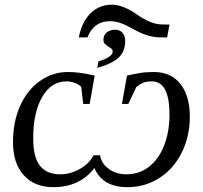

<svg xmlns="http://www.w3.org/2000/svg" viewBox="-20 -772 848 802"><path d="M512.7 9.8Q407.7 9.8 374.5 -70.3Q313 9.8 203.1 9.8Q124 9.8 79.1 -40.3Q34.2 -90.3 34.2 -178.7Q34.2 -262.7 64 -329.6Q93.8 -396.5 147 -433.8Q200.2 -471.2 262.7 -471.2Q314.9 -471.2 375.5 -456.1L354.5 -337.9H327.6L319.3 -409.2Q309.1 -419.4 292.5 -425.8Q275.9 -432.1 257.3 -432.1Q194.3 -432.1 156.5 -367.4Q118.7 -302.7 118.7 -193.8Q118.7 -114.7 147.2 -79.3Q175.8 -43.9 231.4 -43.9Q274.9 -43.9 314.5 -66.9Q354 -89.8 370.6 -123.5H397.9Q403.3 -89.4 434.1 -66.7Q464.8 -43.9 508.8 -43.9Q562.5 -43.9 603.3 -76.2Q644 -108.4 666 -165.5Q688 -222.7 688 -293.5Q688 -432.1 614.3 -432.1Q591.8 -432.1 577.9 -426.3Q564 -420.4 549.8 -409.2L516.1 -337.9H489.3L510.3 -456.1Q535.6 -461.9 561.8 -466.6Q587.9 -471.2 623 -471.2Q694.3 -471.2 733.6 -421.4Q772.9 -371.6 772.9 -284.2Q772.9 -202.1 738.8 -134Q704.6 -65.9 645 -28.1Q585.4 9.8 512.7 9.8ZM447.8 -752.4Q493.2 -752.4 552.2 -711.4Q611.3 -669.9 656.7 -669.9L688 -669.4L678.2 -615.7H652.3Q596.7 -615.7 538.1 -649.9Q508.8 -666.5 485.4 -675Q461.9 -683.6 439.9 -683.6Q371.6 -683.6 345.2 -615.7H309.1Q321.8 -680.2 357.9 -716.3Q394 -752.4 447.8 -752.4ZM502.9 -600.6Q502.9 -556.2 474.9 -530.8Q446.8 -505.4 386.2 -488.3L391.1 -515.6Q450.7 -533.7 450.7 -557.1Q450.7 -564.9 444.6 -569.3Q438.5 -573.7 431.4 -578.1Q424.3 -582.5 418.2 -588.6Q412.1 -594.7 412.1 -606.4Q412.1 -625.5 426.3 -636.7Q440.4 -647.9 461.4 -647.9Q479.5 -647.9 491.2 -635.5Q502.9 -623 502.9 -600.6Z"/></svg>

Font: Tinos
Style: Italic
Weight: 400
Italic angle: -16.333°
Designer: Steve Matteson
Foundry: Monotype Imaging Inc.
Version: Version 1.32